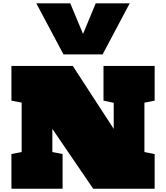

<svg xmlns="http://www.w3.org/2000/svg" viewBox="-20 -1153 1015 1173"><path d="M409.2 -1132.8 487.3 -945.8 564.9 -1132.8H772.5L606.9 -820.8H367.7L201.7 -1132.8ZM299.8 -365.7V-224.1L362.3 -212.4V0H49.8V-211.9L112.3 -224.1V-525.9L49.8 -538.1V-750H424.8L674.8 -365.7V-524.9L612.3 -538.1V-750H924.8V-538.1L862.3 -525.9V-224.1L924.8 -211.9V0H549.3Z"/></svg>

Font: Holtwood One SC
Style: Regular
Weight: 400
Version: Version 1.000